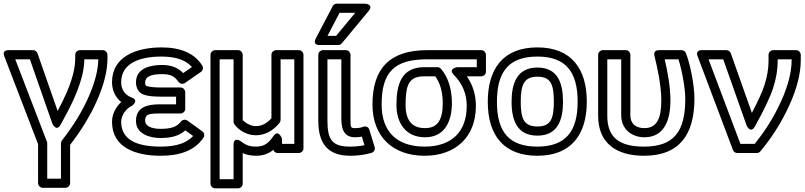

<svg xmlns="http://www.w3.org/2000/svg" viewBox="-29 -811 4400 1049"><path d="M134.3 -487 257.4 -134.7C257.4 -134.7 279.5 -87.6 303 -131.1C345.2 -209.2 393.5 -295 419.2 -395.8C427 -426.2 431.3 -458 431.9 -487H508C507.4 -431 490.7 -363.5 456.6 -285C421.9 -205.2 372.9 -124.7 309.3 -43.4C305.9 -39 304 -33 304 -28V165H229V-28C229 -31 228.3 -34.5 227.3 -37L54.4 -487ZM175.6 -520.3C172.6 -528.8 163.1 -537 152 -537H18C-21.9 -537 -5.3 -503 -5.3 -503L179 -23.4V190C179 200.7 188.9 215 204 215H329C339.7 215 354 205.1 354 190V-19.4C416.1 -99.8 466.9 -183.3 502.4 -265C539 -349.1 558 -423.8 558 -490V-512C558 -522.7 548.1 -537 533 -537H407C396.3 -537 382 -527.1 382 -512V-495C382 -466.5 378.3 -437.6 370.8 -408.2C352 -334.7 320.2 -269.2 285.9 -204.8Z M847 -57C904.6 -57 949.2 -67.5 983.4 -98.8L1026.2 -68C990.4 -29.6 935.4 -10 849 -10C717.4 -10 633 -47.6 633 -146C633 -182.7 663.9 -221.3 690.3 -231.8C690.3 -231.8 735 -261.8 689.6 -278.5C658.2 -290 633 -317.6 633 -362C633 -459.7 723.9 -502 854 -502C935 -502 988 -480.8 1019.7 -444.9L971.6 -411.6C944 -440.9 908.1 -456 855 -456C795.7 -456 714 -440.3 714 -361C714 -331.1 728 -303.3 757.5 -293.3C780 -285.7 809.7 -283 849 -283H933V-241H844C779.5 -241 714 -228.5 714 -150C714 -76.9 792.8 -57 847 -57ZM847 -107C793.9 -107 764 -125.9 764 -150C764 -184.9 777.1 -191 844 -191H958C968.7 -191 983 -200.9 983 -216V-308C983 -318.7 973.1 -333 958 -333H849C812.3 -333 786.3 -336.3 773.5 -340.7C767.7 -342.7 764 -344.3 764 -361C764 -390.7 793.2 -406 855 -406C907.4 -406 924.6 -393.2 946.9 -363.1C954.6 -352.7 970.1 -349.8 981.2 -357.5L1069.2 -418.5C1079 -425.2 1083.5 -440.4 1076.3 -452.1C1034.3 -520.6 956.5 -552 854 -552C720.4 -552 583 -504.9 583 -362C583 -315.2 602.6 -278.3 633.3 -253.5C605.9 -228.2 583 -189.5 583 -146C583 -2.9 714.6 40 849 40C956.6 40 1035.9 10.4 1082.7 -59C1090 -69.8 1087.6 -85.4 1076.6 -93.3L994.6 -152.3C984.5 -159.6 968.7 -158.1 960.3 -147.4C937.7 -118.6 908.5 -107 847 -107Z M1251.9 -131.2C1273.6 -101.7 1317.9 -72 1368 -72C1419.1 -72 1463.7 -96.7 1498.6 -140.4C1502.1 -144.9 1504 -150.9 1504 -156V-487H1579V-25H1512.1L1511 -54.9C1511 -54.9 1492.2 -106.2 1465.6 -68.4C1439.8 -31.8 1418.2 -10 1370 -10C1331.1 -10 1311.5 -20 1287.3 -38.8C1287.3 -38.8 1247 -68.4 1247 -19V168H1171V-487H1247V-146C1247 -140.6 1249.1 -134.9 1251.9 -131.2ZM1297 -155V-512C1297 -522.7 1287.1 -537 1272 -537H1146C1135.3 -537 1121 -527.1 1121 -512V193C1121 203.7 1130.9 218 1146 218H1272C1282.7 218 1297 208.1 1297 193V25.6C1316 34.1 1341.4 40 1370 40C1409.4 40 1439.5 28 1464.3 7.9C1468.1 17.9 1477 25 1488 25H1604C1614.7 25 1629 15.1 1629 0V-512C1629 -522.7 1619.1 -537 1604 -537H1479C1468.3 -537 1454 -527.1 1454 -512V-165C1428.4 -135.7 1400.3 -122 1368 -122C1341.9 -122 1313.2 -137.8 1297 -155Z M1836 -165C1836 -116.4 1844 -61 1911 -61C1923.8 -61 1938.5 -62.5 1948.2 -64.3L1962.4 -17.8C1938 -12.6 1912.2 -10 1885 -10C1787.3 -10 1760 -44.7 1760 -152V-487H1836ZM1886 -165V-512C1886 -522.7 1876.1 -537 1861 -537H1735C1724.3 -537 1710 -527.1 1710 -512V-152C1710 -28.5 1760.1 40 1885 40C1925.8 40 1964.6 34.7 2001.1 24C2014.6 20 2021.9 5.6 2017.9 -7.3L1988.9 -102.3C1983.9 -118.7 1967.7 -122.9 1955.9 -118.3C1944.1 -113.7 1929.3 -111 1911 -111C1886.9 -111 1886 -112.4 1886 -165ZM1807.3 -615H1760.3L1826.1 -741H1911.8ZM1819 -565C1826.1 -565 1833.5 -568.3 1838.2 -574L1984.2 -750C2016 -788.3 1965 -791 1965 -791H1811C1802.5 -791 1793.2 -785.9 1788.8 -777.6L1696.8 -601.6C1675.7 -561 1719 -565 1719 -565Z M2056 -240C2056 -418.2 2126.4 -487 2305 -487H2576V-444H2469C2469 -444 2416.5 -437 2451.1 -401.6C2498.3 -353.1 2521 -297.7 2521 -232C2521 -89.3 2436.5 -10 2291 -10C2140.3 -10 2056 -90.9 2056 -240ZM2006 -240C2006 -65 2116.5 40 2291 40C2459.9 40 2571 -62.5 2571 -232C2571 -291.6 2555.4 -344.6 2521.8 -394H2601C2611.7 -394 2626 -403.9 2626 -419V-512C2626 -522.7 2616.1 -537 2601 -537H2305C2104.4 -537 2006 -441.1 2006 -240ZM2440 -249C2440 -324 2419.3 -390.3 2379.8 -435.5C2375 -440.9 2367.6 -444 2361 -444H2289C2163.3 -444 2137 -349 2137 -237C2137 -140.3 2186.7 -61 2293 -61C2402.2 -61 2440 -149.4 2440 -249ZM2390 -249C2390 -157.5 2363.3 -111 2293 -111C2219.6 -111 2187 -156.4 2187 -237C2187 -347 2204.1 -394 2289 -394H2349.1C2374 -360.5 2390 -309.9 2390 -249Z M2907 -502C3063.2 -502 3127 -417.6 3127 -255C3127 -94.2 3062.4 -10 2907 -10C2756.6 -10 2686 -85 2686 -255C2686 -418.1 2749.8 -502 2907 -502ZM2907 -552C2720.4 -552 2636 -435.8 2636 -255C2636 -65 2729.4 40 2907 40C3091.7 40 3177 -76.2 3177 -255C3177 -435.2 3092.8 -552 2907 -552ZM2907 -70C3017.6 -70 3047 -154.6 3047 -255C3047 -356.3 3019.1 -442 2907 -442C2795.7 -442 2766 -354.9 2766 -255C2766 -154.6 2796 -70 2907 -70ZM2907 -120C2835.2 -120 2816 -159.7 2816 -255C2816 -350.4 2835.7 -392 2907 -392C2979.1 -392 2997 -352.4 2997 -255C2997 -159.3 2978.1 -120 2907 -120Z M3489 -10C3355.6 -10 3289 -59 3289 -178V-487H3365V-181C3365 -106.2 3421.6 -61 3492 -61C3604 -61 3634 -161.7 3634 -262C3634 -339.5 3617.1 -424.8 3602.7 -487H3677.6C3695.3 -434 3715 -331.9 3715 -272C3715 -93.9 3655.5 -10 3489 -10ZM3489 40C3685.7 40 3765 -78.4 3765 -272C3765 -348.8 3740.5 -467 3718.1 -521.5C3714.6 -530.1 3705.3 -537 3695 -537H3571C3538.6 -537 3545.8 -509.6 3546.7 -506.1C3562.7 -440.7 3584 -344.8 3584 -262C3584 -163.8 3559.6 -111 3492 -111C3443 -111 3415 -136 3415 -181V-512C3415 -522.7 3405.1 -537 3390 -537H3264C3253.3 -537 3239 -527.1 3239 -512V-178C3239 -27.4 3340 40 3489 40Z M3922.3 -487 4050.4 -124.7C4050.4 -124.7 4071.8 -77.6 4095.8 -120.8C4145.6 -210.3 4178.7 -279.6 4195.3 -330.8C4211.7 -381.3 4220 -430.8 4220 -479V-487H4296V-482C4296 -418.2 4277.3 -343 4238.2 -256.8C4200.8 -174.2 4151.8 -95.7 4094.2 -25H4016.3L3842.1 -487ZM3963.6 -520.3C3960.6 -528.8 3951.1 -537 3940 -537H3806C3766.3 -537 3782.6 -503.2 3782.6 -503.2L3975.6 8.8C3979.2 18.2 3988.6 25 3999 25H4106C4113.1 25 4120.5 21.7 4125.2 16C4189.9 -61.7 4242.8 -145.8 4283.8 -236.2C4324.7 -326.7 4346 -408.5 4346 -482V-512C4346 -522.7 4336.1 -537 4321 -537H4195C4184.3 -537 4170 -527.1 4170 -512V-479C4170 -436.6 4162.7 -392.4 4147.7 -346.2C4135.8 -309.4 4113.4 -259.6 4078.9 -194.3Z"/></svg>

Font: Fog Sans
Style: Outline
Weight: 700
Foundry: Intel Corporation
Version: Version 1.00